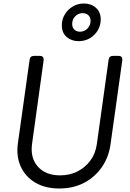

<svg xmlns="http://www.w3.org/2000/svg" viewBox="-20 -1064 740 1096"><path d="M319 12Q238 12 181.5 -21.5Q125 -55 98.5 -113Q72 -171 82 -245L149 -723Q152 -745 174 -745H207Q232 -745 229 -719L163 -243Q152 -162 196.5 -112.5Q241 -63 323 -63Q378 -63 422.5 -85.5Q467 -108 496.5 -148.5Q526 -189 533 -243L600 -723Q603 -745 625 -745H656Q681 -745 678 -719L611 -241Q601 -167 561.5 -110Q522 -53 460 -20.5Q398 12 319 12ZM429 -829Q389 -829 361 -852.5Q333 -876 333 -919Q333 -954 350 -982Q367 -1010 395.5 -1027Q424 -1044 459 -1044Q500 -1044 527.5 -1019.5Q555 -995 555 -953Q555 -919 538 -890.5Q521 -862 492.5 -845.5Q464 -829 429 -829ZM437 -883Q462 -883 479.5 -901.5Q497 -920 497 -945Q497 -965 484.5 -977Q472 -989 452 -989Q427 -989 409.5 -971Q392 -953 392 -927Q392 -907 404.5 -895Q417 -883 437 -883Z"/></svg>

Font: Pitagon Sans Text
Style: Italic
Weight: 400
Italic angle: -8°
Designer: Travis Tran
Foundry: Pitagon
Version: Version 1.001; ttfautohint (v1.8.4.7-5d5b);gftools[0.9.26]